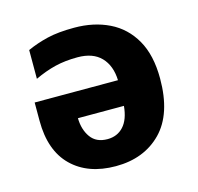

<svg xmlns="http://www.w3.org/2000/svg" viewBox="-86 -635 758 736"><g transform="rotate(-15 293.0 -267.0)"><path d="M269 -544.4Q346.7 -544.4 407.2 -514.9Q467.8 -485.4 502.4 -424.8Q537.1 -364.3 537.1 -271Q537.1 -130.9 468.3 -60.5Q399.4 9.8 287.1 9.8Q176.8 9.8 112.8 -53Q48.8 -115.7 48.8 -233.9V-306.6H379.4Q377.4 -364.7 345.2 -398.2Q313 -431.6 252 -431.6Q203.1 -431.6 163.1 -421.9Q123 -412.1 80.6 -392.1V-506.3Q118.2 -523.4 161.6 -533.9Q205.1 -544.4 269 -544.4ZM376 -205.6H193.4Q194.3 -159.7 216.3 -129.2Q238.3 -98.6 282.7 -98.6Q321.8 -98.6 346.4 -125.5Q371.1 -152.3 376 -205.6Z"/></g></svg>

Font: Lunasima
Style: Bold
Weight: 700
Designer: The DocRepair Project, Monotype Design Team
Foundry: Google
Version: Version 2.009